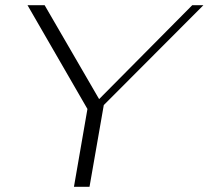

<svg xmlns="http://www.w3.org/2000/svg" viewBox="-20 -720 804 740"><path d="M317 -300 86 -700H152L362 -338L721 -700H764L380 -315L325 0H265Z"/></svg>

Font: Fahkwang ExtraLight
Style: Italic
Weight: 275
Italic angle: -10°
Designer: Suppakit Chalermlarp | Katatrad Co.,Ltd.
Foundry: Cadson Demak Co.,Ltd.
Version: Version 1.000; ttfautohint (v1.6)